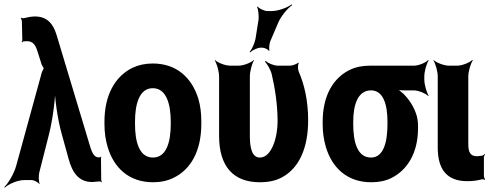

<svg xmlns="http://www.w3.org/2000/svg" viewBox="-55 -831 2293 886"><path d="M399 -105C376 -105 367 -136 360 -158L206 -670C190 -723 161 -755 106 -755C89 -755 70 -751 55 -747C51 -746 44 -748 42 -750L41 -747C43 -745 46 -737 46 -732L48 -644C48 -642 46 -639 45 -638L48 -635C49 -636 50 -639 52 -640C58 -640 62 -641 69 -641C96 -641 108 -625 117 -597L137 -534C139 -530 147 -514 149 -514V-518C147 -518 140 -502 138 -497L20 -67C10 -30 -17 15 -35 32L-33 35C-15 18 27 0 56 0H91C102 0 121 10 126 18L128 16C123 7 123 -21 126 -34L171 -211C189 -282 201 -380 201 -437L197 -436C197 -380 210 -283 230 -212L261 -100C278 -36 307 9 371 9C385 8 396 7 406 6C408 6 412 8 413 10L415 7C413 5 412 1 412 -2L411 -102C411 -104 412 -106 413 -107L411 -109C410 -108 410 -106 408 -106V-105Z M427 -269V-259C427 -220 432 -185 442 -152C470 -58 539 10 651 10C687 10 719 3 747 -11C825 -49 874 -134 874 -259V-269C874 -308 870 -343 860 -376C831 -470 762 -538 650 -538C614 -538 584 -531 556 -518C477 -479 427 -394 427 -269ZM733 -269V-259C733 -176 713 -104 651 -104C588 -104 568 -175 568 -259V-269C568 -351 588 -424 650 -424C712 -424 733 -352 733 -269Z M1144 10C1183 10 1217 3 1245 -12C1325 -54 1367 -148 1367 -276C1367 -365 1350 -440 1323 -502C1319 -512 1319 -533 1324 -540L1321 -542C1316 -536 1294 -528 1284 -528H1227C1207 -528 1182 -540 1170 -550L1168 -546C1178 -536 1194 -509 1199 -488C1214 -424 1225 -354 1226 -276C1226 -231 1218 -188 1205 -159C1193 -131 1174 -104 1144 -104C1107 -104 1098 -151 1098 -203V-478C1098 -502 1108 -539 1117 -552L1116 -554C1104 -542 1069 -528 1046 -528H1007C984 -528 949 -542 937 -554L936 -552C945 -539 956 -502 956 -478V-204C956 -65 1020 10 1144 10ZM1138 -740 1124 -652C1120 -631 1107 -602 1097 -592L1099 -589C1109 -599 1132 -611 1149 -611H1156C1165 -611 1183 -603 1186 -596L1189 -598C1185 -605 1188 -629 1192 -640L1227 -722C1240 -755 1272 -793 1293 -807L1291 -811C1272 -796 1229 -780 1199 -780H1179C1165 -780 1141 -791 1134 -801L1131 -799C1137 -789 1140 -757 1138 -740Z M1903 -464V-478C1903 -502 1914 -539 1923 -552L1921 -554C1910 -542 1877 -528 1856 -528H1653C1618 -528 1587 -522 1560 -509C1483 -472 1434 -390 1434 -269V-259C1434 -220 1439 -185 1449 -152C1477 -58 1546 10 1658 10C1693 10 1723 4 1750 -9C1823 -45 1874 -123 1874 -239V-249C1874 -266 1872 -282 1868 -297C1856 -337 1834 -371 1807 -398C1797 -407 1782 -420 1773 -424L1771 -420C1779 -416 1795 -414 1808 -414H1854C1876 -414 1909 -400 1921 -388L1923 -390C1914 -403 1903 -440 1903 -464ZM1657 -414C1715 -414 1733 -346 1733 -269V-259C1733 -180 1717 -104 1657 -104C1594 -104 1575 -175 1575 -259V-269C1575 -349 1597 -414 1657 -414Z M2101 5C2127 5 2148 2 2167 -3C2171 -5 2179 -3 2182 0L2183 -3C2181 -6 2178 -15 2178 -20V-105C2178 -110 2181 -115 2183 -118L2180 -120C2178 -118 2175 -113 2171 -113L2165 -112L2147 -110C2118 -110 2106 -125 2106 -165V-478C2106 -502 2117 -539 2127 -552L2124 -554C2112 -542 2077 -528 2055 -528H2016C1994 -528 1958 -542 1946 -554L1945 -552C1954 -539 1965 -502 1965 -478V-150C1965 -47 2009 5 2101 5Z"/></svg>

Font: Asimov
Style: EdgeExtreme
Weight: 500
Designer: Google
Version: Version 2.000980: 2014